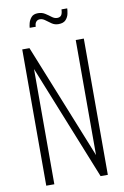

<svg xmlns="http://www.w3.org/2000/svg" viewBox="-106 -1063 728 1124"><g transform="rotate(-10 257.5 -501.5)"><path d="M75 0V-810H118L393 -126V-810H441V0H398L123 -685V0ZM310 -919Q288 -919 270.5 -931Q253 -943 238 -954.5Q223 -966 207 -966Q193 -966 184.5 -956Q176 -946 176 -927H140Q140 -936 144.5 -954Q149 -972 162 -987.5Q175 -1003 202 -1003Q226 -1003 244 -991.5Q262 -980 277.5 -968Q293 -956 309 -956Q325 -956 333 -966Q341 -976 342 -1001H376Q376 -990 372 -970Q368 -950 354 -934.5Q340 -919 310 -919Z"/></g></svg>

Font: Oswald ExtraLight
Style: Regular
Weight: 250
Designer: Vernon Adams
Foundry: Vernon Adams
Version: Version 4.103;gftools[0.9.33.dev8+g029e19f]